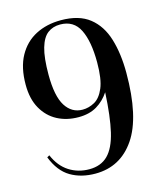

<svg xmlns="http://www.w3.org/2000/svg" viewBox="-113 -828 787 926"><g transform="rotate(-15 280.5 -365.0)"><path d="M249 14Q178 14 125.5 -17Q73 -48 44 -122L56 -129Q81 -71 125.5 -42.5Q170 -14 226 -14Q284 -14 319 -49Q354 -84 371.5 -158.5Q389 -233 395 -353Q370 -315 332.5 -292.5Q295 -270 241 -270Q182 -270 135.5 -294.5Q89 -319 61.5 -367.5Q34 -416 34 -487Q34 -573 65.5 -630Q97 -687 152 -715.5Q207 -744 278 -744Q368 -744 420.5 -702.5Q473 -661 495.5 -587Q518 -513 518 -417Q518 -197 446 -91.5Q374 14 249 14ZM269 -300Q300 -300 329 -316Q358 -332 376.5 -375.5Q395 -419 395 -503Q395 -607 366 -666Q337 -725 269 -725Q233 -725 207 -705.5Q181 -686 167 -638Q153 -590 153 -505Q153 -398 184 -349Q215 -300 269 -300Z"/></g></svg>

Font: Literata 72pt Medium
Style: Regular
Weight: 500
Designer: Latin by Veronika Burian and Jose Scaglione. Greek by Irene Vlachou. Cyrillic by Vera Evstafieva.
Foundry: TypeTogether
Version: Version 3.002